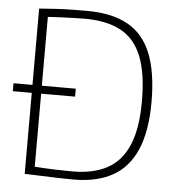

<svg xmlns="http://www.w3.org/2000/svg" viewBox="-52 -758 749 817"><g transform="rotate(5 322.5 -350.0)"><path d="M2 -342V-376H268V-342ZM292 10Q262 10 227.5 9Q193 8 156.5 6.5Q120 5 83 4V-702Q121 -705 155.5 -707Q190 -709 222 -709.5Q254 -710 285 -710Q393 -710 461 -672.5Q529 -635 561.5 -555Q594 -475 594 -347Q594 -223 560 -144Q526 -65 459 -27.5Q392 10 292 10ZM284 -24Q374 -24 433.5 -56.5Q493 -89 523 -160Q553 -231 553 -347Q553 -467 524 -539Q495 -611 434.5 -643.5Q374 -676 279 -676Q261 -676 234 -675Q207 -674 178 -673Q149 -672 123 -670V-30Q139 -29 161.5 -27.5Q184 -26 207 -25.5Q230 -25 250.5 -24.5Q271 -24 284 -24Z"/></g></svg>

Font: Georama ExtraLight
Style: Regular
Weight: 250
Version: Version 1.001